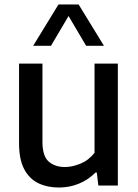

<svg xmlns="http://www.w3.org/2000/svg" viewBox="-20 -828 616 857"><path d="M243 9Q191.5 9 151.2 -10.2Q111 -29.5 88 -73Q65 -116.5 65 -189V-544H169.5V-195Q169.5 -131.5 197.2 -107Q225 -82.5 269.5 -82.5Q302.5 -82.5 339.2 -97.5Q376 -112.5 402 -146V-544H506V0H419L412 -58H406.5Q373 -24.5 331.2 -7.8Q289.5 9 243 9ZM128 -623.5 241 -808H331L444 -623.5H364.5L286 -756.5L207.5 -623.5Z"/></svg>

Font: Encode Sans Md
Style: Regular
Weight: 500
Designer: Multiple Designers
Foundry: Impallari Type
Version: Version 3.002; ttfautohint (v1.8.3) -l 8 -r 50 -G 200 -x 14 